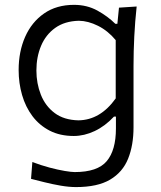

<svg xmlns="http://www.w3.org/2000/svg" viewBox="-20 -554 659 788"><path d="M291.9 213.8Q263.3 213.8 228.7 207.9Q194.2 201.9 161.9 193.8Q129.7 185.7 107.4 180L112.8 111Q148.6 124.5 183.3 133.8Q218.1 143 245.6 147.6Q273.1 152.2 286.7 152.2Q380.4 152.2 418.1 107.3Q455.8 62.4 455.8 -27V-75.5H447.8Q411.2 -36.1 368.3 -16Q325.4 4.1 282.8 4.1Q226.5 4.1 184 -17.7Q141.6 -39.6 113.1 -77.4Q84.7 -115.3 70.6 -164.1Q56.5 -212.8 56.5 -266.6Q56.5 -342.5 83.3 -403Q110.1 -463.5 161 -498.8Q211.8 -534.1 283.9 -534.1Q337 -534.1 379.9 -510.5Q422.7 -486.8 453.2 -456.4H461.7L468.3 -522.6L540.9 -527.3Q534.2 -466.1 531.1 -404.3Q528 -342.4 528 -283.8V-31.6Q528 42.2 505.7 97.5Q483.4 152.8 431.8 183.3Q380.2 213.8 291.9 213.8ZM302 -60.1Q391.6 -61.3 454.9 -150.1V-389.3Q422.8 -427.9 382.2 -448.1Q341.6 -468.3 303.7 -468.8Q245.4 -467.3 206.6 -439.5Q167.8 -411.7 148.6 -366Q129.4 -320.3 129.4 -264.8Q129.4 -211.6 147.7 -165.3Q166 -119 204.2 -90.2Q242.3 -61.5 302 -60.1Z"/></svg>

Font: Pinar-VF
Style: Regular
Weight: 300
Designer: Amin Abedi
Version: Version 3.0